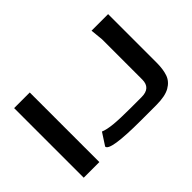

<svg xmlns="http://www.w3.org/2000/svg" viewBox="-96 -867 1147 1147"><g transform="rotate(-45 477.0 -294.0)"><path d="M80 -588H212V0H80ZM302 -41 352 -118Q380 -106 430.5 -101Q481 -96 569 -96H665Q742 -96 742 -167V-508L734 -588H874V-179Q874 -122 860.5 -83.5Q847 -45 807.5 -22.5Q768 0 693 0H564Q302 0 302 -41Z"/></g></svg>

Font: Gold
Style: Regular
Weight: 400
Designer: jaiki
Version: Version 1.000